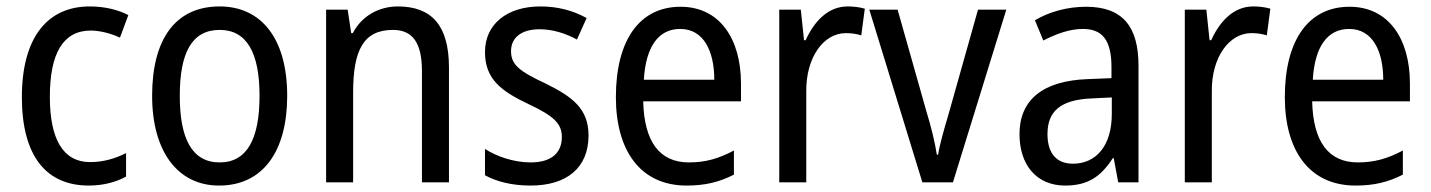

<svg xmlns="http://www.w3.org/2000/svg" viewBox="-20 -567 4449 597"><path d="M256 10C299 10 340 0 372 -18V-91C338 -74 302 -63 260 -63C177 -63 135 -133 135 -266C135 -402 177 -472 262 -472C291 -472 325 -463 353 -450L379 -520C349 -536 307 -547 259 -547C128 -547 48 -451 48 -265C48 -79 126 10 256 10Z M873 -269C873 -449 791 -547 663 -547C526 -547 453 -446 453 -269C453 -97 532 10 661 10C798 10 873 -97 873 -269ZM539 -269C539 -402 576 -474 663 -474C748 -474 787 -402 787 -269C787 -135 748 -62 663 -62C577 -62 539 -136 539 -269Z M1217 -547C1159 -547 1105 -518 1077 -464H1072L1061 -537H994V0H1078V-279C1078 -411 1110 -474 1202 -474C1265 -474 1292 -431 1292 -346V0H1376V-357C1376 -488 1322 -547 1217 -547Z M1810 -146C1810 -230 1758 -267 1677 -307C1596 -345 1569 -365 1569 -408C1569 -450 1601 -476 1658 -476C1699 -476 1739 -463 1774 -444L1804 -511C1762 -534 1715 -547 1660 -547C1558 -547 1488 -493 1488 -405C1488 -320 1540 -283 1624 -243C1703 -206 1727 -182 1727 -141C1727 -92 1695 -62 1630 -62C1577 -62 1523 -81 1488 -104V-22C1523 -3 1570 10 1630 10C1742 10 1810 -45 1810 -146Z M2096 -546C1970 -546 1895 -444 1895 -265C1895 -99 1971 10 2115 10C2173 10 2217 -1 2262 -24V-99C2215 -74 2174 -62 2122 -62C2031 -62 1983 -126 1980 -252H2284V-307C2284 -446 2218 -546 2096 -546ZM2095 -477C2168 -477 2201 -408 2201 -319H1982C1988 -423 2028 -477 2095 -477Z M2616 -547C2556 -547 2513 -503 2485 -442H2480L2470 -537H2403V0H2487V-283C2486 -389 2541 -464 2610 -464C2626 -464 2643 -462 2658 -457L2669 -540C2652 -545 2633 -547 2616 -547Z M2848 0H2943L3109 -537H3021L2928 -207C2915 -164 2901 -114 2897 -86H2893C2887 -126 2874 -177 2861 -219L2771 -537H2683Z M3357 -546C3298 -546 3242 -530 3198 -504L3224 -441C3265 -462 3306 -477 3347 -477C3407 -477 3436 -443 3436 -358V-324L3362 -321C3222 -316 3150 -256 3150 -150C3150 -54 3203 10 3292 10C3363 10 3403 -18 3440 -75H3443L3457 0H3520V-363C3520 -484 3471 -546 3357 -546ZM3375 -261 3437 -264V-213C3437 -112 3387 -58 3316 -58C3268 -58 3237 -87 3237 -150C3237 -219 3275 -257 3375 -261Z M3877 -547C3817 -547 3774 -503 3746 -442H3741L3731 -537H3664V0H3748V-283C3747 -389 3802 -464 3871 -464C3887 -464 3904 -462 3919 -457L3930 -540C3913 -545 3894 -547 3877 -547Z M4176 -546C4050 -546 3975 -444 3975 -265C3975 -99 4051 10 4195 10C4253 10 4297 -1 4342 -24V-99C4295 -74 4254 -62 4202 -62C4111 -62 4063 -126 4060 -252H4364V-307C4364 -446 4298 -546 4176 -546ZM4175 -477C4248 -477 4281 -408 4281 -319H4062C4068 -423 4108 -477 4175 -477Z"/></svg>

Font: Noto Sans Oriya Cond
Style: Regular
Weight: 400
Width: 3
Designer: Amélie Bonet and Sol Matas
Foundry: Google LLC
Version: Version 2.006